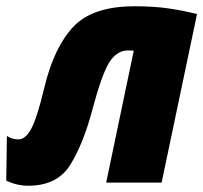

<svg xmlns="http://www.w3.org/2000/svg" viewBox="-48 -583 649 613"><path d="M247 -233Q277 -346 301 -384Q325 -422 361 -422Q370 -422 379 -421L291 0H468L581 -538Q539 -549 491 -556Q443 -563 382 -563Q248 -563 186.5 -498Q125 -433 94 -305Q70 -205 51.5 -171.5Q33 -138 11 -138Q-10 -138 -26 -149L-28 -6Q7 10 42 10Q136 10 177.5 -58.5Q219 -127 247 -233Z"/></svg>

Font: Noto Sans Display SemiCondensed Black
Style: Italic
Weight: 900
Width: 4
Designer: Monotype Design team
Foundry: Monotype Imaging Inc.
Version: 1.000